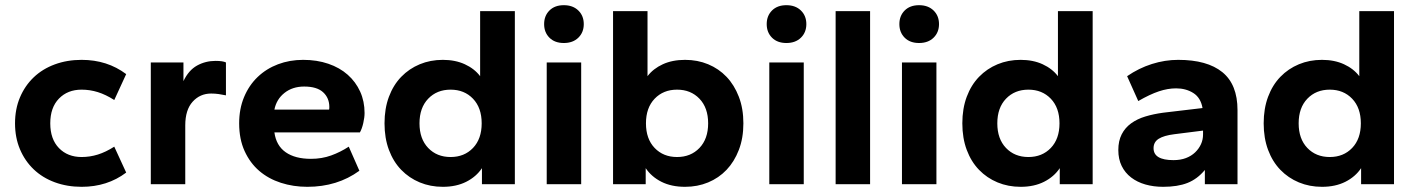

<svg xmlns="http://www.w3.org/2000/svg" viewBox="-20 -711 5461 741"><path d="M295 10Q239 10 191.5 -7.5Q144 -25 110 -57.5Q76 -90 57 -135Q38 -180 38 -235Q38 -290 57 -335Q76 -380 110 -412.5Q144 -445 191.5 -462.5Q239 -480 295 -480Q394 -480 467 -425L421 -325Q388 -346 357.5 -355.5Q327 -365 295 -365Q241 -365 207.5 -330.5Q174 -296 174 -235Q174 -174 207.5 -139.5Q241 -105 295 -105Q327 -105 357.5 -114.5Q388 -124 421 -145L467 -45Q394 10 295 10Z M562 0V-470H688V-398Q708 -440 740.5 -458Q773 -476 812 -476Q840 -476 852 -470V-343Q838 -346 824 -348Q810 -350 795 -350Q752 -350 723.5 -318.5Q695 -287 695 -227V0Z M1166 10Q1112 10 1064 -5.5Q1016 -21 980.5 -51.5Q945 -82 924 -128Q903 -174 903 -235Q903 -291 922 -336.5Q941 -382 974.5 -414Q1008 -446 1053 -463Q1098 -480 1150 -480Q1203 -480 1247 -465Q1291 -450 1322 -422.5Q1353 -395 1370 -357.5Q1387 -320 1387 -275Q1387 -258 1382 -236Q1377 -214 1369 -200H1039Q1046 -149 1082.5 -123.5Q1119 -98 1180 -98Q1222 -98 1258 -111Q1294 -124 1326 -145L1367 -52Q1282 10 1166 10ZM1154 -377Q1109 -377 1078 -352.5Q1047 -328 1039 -288H1250Q1251 -291 1251 -298Q1251 -333 1227 -355Q1203 -377 1154 -377Z M1689 10Q1641 10 1600 -7Q1559 -24 1528.5 -55.5Q1498 -87 1481 -132.5Q1464 -178 1464 -235Q1464 -292 1481 -337.5Q1498 -383 1528.5 -414.5Q1559 -446 1600 -463Q1641 -480 1689 -480Q1737 -480 1774 -463Q1811 -446 1833 -417V-668H1967V0H1840V-62Q1818 -29 1779.5 -9.5Q1741 10 1689 10ZM1719 -105Q1772 -105 1805.5 -140Q1839 -175 1839 -235Q1839 -295 1805.5 -330Q1772 -365 1719 -365Q1666 -365 1632.5 -330Q1599 -295 1599 -235Q1599 -175 1632.5 -140Q1666 -105 1719 -105Z M2090 0V-470H2223V0ZM2156 -545Q2121 -545 2100.5 -565.5Q2080 -586 2080 -618Q2080 -650 2100.5 -670.5Q2121 -691 2156 -691Q2191 -691 2212 -670.5Q2233 -650 2233 -618Q2233 -586 2212 -565.5Q2191 -545 2156 -545Z M2624 10Q2571 10 2532.5 -9.5Q2494 -29 2472 -62V0H2346V-668H2479V-417Q2501 -446 2538 -463Q2575 -480 2624 -480Q2672 -480 2713 -463Q2754 -446 2784 -414.5Q2814 -383 2831.5 -337.5Q2849 -292 2849 -235Q2849 -178 2831.5 -132.5Q2814 -87 2784 -55.5Q2754 -24 2713 -7Q2672 10 2624 10ZM2593 -105Q2646 -105 2679.5 -140Q2713 -175 2713 -235Q2713 -295 2679.5 -330Q2646 -365 2593 -365Q2540 -365 2506.5 -330Q2473 -295 2473 -235Q2473 -175 2506.5 -140Q2540 -105 2593 -105Z M2949 0V-470H3082V0ZM3015 -545Q2980 -545 2959.5 -565.5Q2939 -586 2939 -618Q2939 -650 2959.5 -670.5Q2980 -691 3015 -691Q3050 -691 3071 -670.5Q3092 -650 3092 -618Q3092 -586 3071 -565.5Q3050 -545 3015 -545Z M3205 0V-668H3338V0Z M3461 0V-470H3594V0ZM3527 -545Q3492 -545 3471.5 -565.5Q3451 -586 3451 -618Q3451 -650 3471.5 -670.5Q3492 -691 3527 -691Q3562 -691 3583 -670.5Q3604 -650 3604 -618Q3604 -586 3583 -565.5Q3562 -545 3527 -545Z M3919 10Q3871 10 3830 -7Q3789 -24 3758.5 -55.5Q3728 -87 3711 -132.5Q3694 -178 3694 -235Q3694 -292 3711 -337.5Q3728 -383 3758.5 -414.5Q3789 -446 3830 -463Q3871 -480 3919 -480Q3967 -480 4004 -463Q4041 -446 4063 -417V-668H4197V0H4070V-62Q4048 -29 4009.5 -9.5Q3971 10 3919 10ZM3949 -105Q4002 -105 4035.5 -140Q4069 -175 4069 -235Q4069 -295 4035.5 -330Q4002 -365 3949 -365Q3896 -365 3862.5 -330Q3829 -295 3829 -235Q3829 -175 3862.5 -140Q3896 -105 3949 -105Z M4469 10Q4432 10 4400.5 1Q4369 -8 4345.5 -26Q4322 -44 4309 -70.5Q4296 -97 4296 -132Q4296 -167 4309 -192.5Q4322 -218 4345.5 -235Q4369 -252 4400.5 -261.5Q4432 -271 4469 -276L4621 -294Q4614 -334 4585.5 -352Q4557 -370 4519 -370Q4487 -370 4452.5 -358.5Q4418 -347 4373 -321L4330 -417Q4375 -448 4425.5 -464Q4476 -480 4527 -480Q4639 -480 4697.5 -432.5Q4756 -385 4756 -286V0H4630V-55Q4601 -20 4563 -5Q4525 10 4469 10ZM4509 -93Q4536 -93 4557 -101Q4578 -109 4592.5 -123Q4607 -137 4615 -154.5Q4623 -172 4623 -192V-207L4512 -193Q4472 -188 4452 -175.5Q4432 -163 4432 -139Q4432 -93 4509 -93Z M5082 10Q5034 10 4993 -7Q4952 -24 4921.5 -55.5Q4891 -87 4874 -132.5Q4857 -178 4857 -235Q4857 -292 4874 -337.5Q4891 -383 4921.5 -414.5Q4952 -446 4993 -463Q5034 -480 5082 -480Q5130 -480 5167 -463Q5204 -446 5226 -417V-668H5360V0H5233V-62Q5211 -29 5172.5 -9.5Q5134 10 5082 10ZM5112 -105Q5165 -105 5198.5 -140Q5232 -175 5232 -235Q5232 -295 5198.5 -330Q5165 -365 5112 -365Q5059 -365 5025.5 -330Q4992 -295 4992 -235Q4992 -175 5025.5 -140Q5059 -105 5112 -105Z"/></svg>

Font: Celebes
Style: Bold
Weight: 700
Designer: Anugrah Pasau
Foundry: Lafontype
Version: Version 1.000; ttfautohint (v1.8.4)